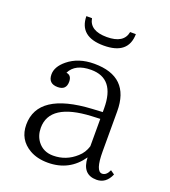

<svg xmlns="http://www.w3.org/2000/svg" viewBox="-131 -804 806 908"><g transform="rotate(20 271.5 -350.0)"><path d="M376 -307.1V-326.2Q376 -476.1 256.8 -476.1Q176.8 -476.1 150.9 -423.3Q177.7 -419.9 177.7 -387.2Q177.7 -345.2 134.8 -345.2Q86.9 -345.2 86.9 -392.1Q86.9 -430.7 128.9 -465.3Q181.2 -508.3 260.7 -508.3Q439 -508.3 439 -334V-131.8Q439 -32.2 472.2 -32.2Q493.7 -32.2 506.8 -62L526.9 -47.9Q504.9 3.9 457 3.9Q384.8 3.9 381.8 -81.1Q320.8 6.8 212.9 6.8Q159.2 6.8 121.1 -15.1Q56.2 -52.7 56.2 -127.9Q56.2 -289.1 323.7 -304.2ZM376 -272.9 333 -271Q126 -260.7 126 -137.2Q126 -98.6 147 -70.3Q175.3 -33.2 225.1 -33.2Q290.5 -33.2 339.8 -78.1Q365.7 -100.6 376 -135.3ZM397 -707Q395.5 -604 272 -604Q149.4 -604 147.9 -707H176.3Q186.5 -647 272 -647Q357.4 -647 368.2 -707Z"/></g></svg>

Font: I.Ming
Style: Regular
Weight: 400
Designer: Ichiten Fonts Project
Version: Version 5.10 Mar 24, 2018